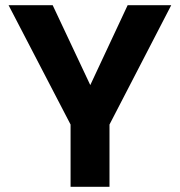

<svg xmlns="http://www.w3.org/2000/svg" viewBox="-20 -720 693 740"><path d="M252 0V-240L13 -700H183L336 -375H320L472 -700H640L402 -240V0Z"/></svg>

Font: DM Sans 12pt Black
Style: Regular
Weight: 900
Version: Version 4.004;gftools[0.9.30]